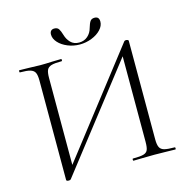

<svg xmlns="http://www.w3.org/2000/svg" viewBox="-116 -902 1001 1026"><g transform="rotate(-15 385.0 -389.5)"><path d="M732 0Q702 0 684 -1L616 -2L548 -1Q531 0 501 0Q498 0 498 -6Q498 -12 501 -12Q541 -12 559 -17Q577 -22 583 -36Q589 -50 589 -81V-554L151 9Q148 13 140 13Q126 13 126 6V-544Q126 -574 119 -588Q112 -602 93.5 -607.5Q75 -613 36 -613Q34 -613 34 -619Q34 -625 36 -625L86 -624Q126 -622 152 -622Q180 -622 220 -624L268 -625Q270 -625 270 -619Q270 -613 268 -613Q228 -613 210 -607.5Q192 -602 185.5 -588Q179 -574 179 -544V-63L618 -629Q621 -633 628 -633Q633 -633 637.5 -631Q642 -629 642 -626V-81Q642 -51 649 -36.5Q656 -22 674.5 -17Q693 -12 732 -12Q735 -12 735 -6Q735 0 732 0ZM458 -746Q465 -770 472.5 -781Q480 -792 497 -792Q522 -792 522 -764Q522 -741 502.5 -720Q483 -699 451 -686.5Q419 -674 385 -674Q350 -674 318.5 -687Q287 -700 268 -721Q249 -742 249 -765Q249 -778 255.5 -785Q262 -792 274 -792Q291 -792 298.5 -781Q306 -770 313 -746Q320 -721 337.5 -703Q355 -685 384 -685Q412 -685 431.5 -702Q451 -719 458 -746Z"/></g></svg>

Font: Cormorant Infant Light
Style: Regular
Weight: 300
Designer: Christian Thalmann (Catharsis Fonts)
Version: Version 3.000